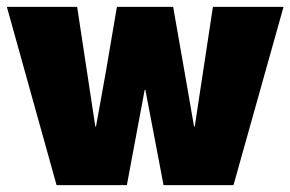

<svg xmlns="http://www.w3.org/2000/svg" viewBox="-23 -540 847 560"><path d="M-3 -520H202L255 -171H257L286 -332L318 -520H482L515 -332L543 -171H545L598 -520H804L658 0H454L401 -278H399L347 0H142Z"/></svg>

Font: Murecho Black
Style: Regular
Weight: 900
Designer: Neil Summerour
Foundry: Positype
Version: Version 1.010; ttfautohint (v1.8.3)